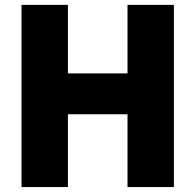

<svg xmlns="http://www.w3.org/2000/svg" viewBox="-20 -760 794 780"><path d="M255.9 0Q255.9 -74.2 255.9 -295.9Q316.4 -295.9 498 -295.9Q498 -221.7 498 0Q544.9 0 686.5 0Q686.5 -184.6 686.5 -740.2Q639.6 -740.2 498 -740.2Q498 -670.9 498 -461.9Q437.5 -461.9 255.9 -461.9Q255.9 -531.2 255.9 -740.2Q209 -740.2 67.4 -740.2Q67.4 -693.4 67.4 -554.7Q67.4 -416 67.4 0Q114.3 0 255.9 0Z"/></svg>

Font: Avakin
Style: Bold
Weight: 700
Designer: Herb Lubalin, Tom Carnase, Ed Benguiat, Adobe Type Staff
Version: Version 1.0